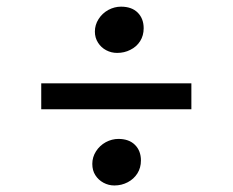

<svg xmlns="http://www.w3.org/2000/svg" viewBox="-20 -592 705 582"><path d="M308.6 -562Q327.1 -571.8 346.7 -571.8Q379.4 -571.8 397.5 -553.7Q415.5 -535.6 415.5 -506.3Q415.5 -484.4 404.8 -467.3Q394 -450.2 375 -440.9Q356.9 -431.6 335 -431.6Q317.4 -431.6 302 -439.7Q286.6 -447.8 277.3 -462.4Q267.6 -477.5 267.6 -496.1Q267.6 -516.6 278.8 -534.2Q290 -551.8 308.6 -562ZM560.1 -339.4V-260.7H105V-339.4ZM407.2 -105.5Q407.2 -83.5 396.5 -66.4Q385.7 -49.3 367.2 -39.6Q348.6 -29.8 326.7 -29.8Q309.1 -29.8 293.7 -38.1Q278.3 -46.4 269 -61Q259.8 -75.2 259.8 -95.2Q259.8 -115.7 271 -133.3Q282.2 -150.9 300.8 -161.1Q319.3 -170.9 338.9 -170.9Q371.1 -170.9 389.2 -152.8Q407.2 -134.8 407.2 -105.5Z"/></svg>

Font: Merriweather
Style: Regular
Weight: 400
Designer: Eben Sorkin
Foundry: Eben Sorkin
Version: Version 1.584; ttfautohint (v1.8.1)